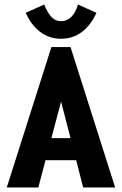

<svg xmlns="http://www.w3.org/2000/svg" viewBox="-20 -832 540 852"><path d="M349 0 318 -121H182L150 0H10L208 -623H293L491 0ZM251 -381 208 -219H293ZM326 -812 408 -775Q383 -720 343 -690Q303 -660 251 -660Q199 -660 159 -690Q119 -720 94 -775L176 -812Q191 -775 208.5 -756.5Q226 -738 251 -738Q276 -738 295.5 -756Q315 -774 326 -812Z"/></svg>

Font: Inconsolata Black
Style: Regular
Weight: 900
Monospace: yes
Designer: Raph Levien, Cyreal, Brenton Simpson
Foundry: Raph Levien, Cyreal, Google
Version: Version 3.001; ttfautohint (v1.8.2.53-6de2)